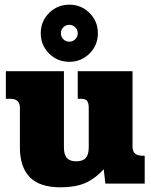

<svg xmlns="http://www.w3.org/2000/svg" viewBox="-20 -784 643 820"><path d="M154 -642Q154 -693 189.5 -728.5Q225 -764 276 -764Q327 -764 362.5 -728.5Q398 -693 398 -642Q398 -591 362.5 -555.5Q327 -520 276 -520Q225 -520 189.5 -555.5Q154 -591 154 -642ZM312 -642Q312 -657 301.5 -667.5Q291 -678 276 -678Q261 -678 250.5 -667.5Q240 -657 240 -642Q240 -627 250.5 -616.5Q261 -606 276 -606Q291 -606 301.5 -616.5Q312 -627 312 -642ZM65 -154V-324Q65 -362 24 -362H5V-480H253V-155Q253 -123 266 -109Q279 -95 305 -95Q333 -95 346 -109Q359 -123 359 -155V-324Q359 -343 352.5 -352.5Q346 -362 328 -362H312V-480H546V-157Q546 -119 588 -119H598V0H430L423 -61Q384 -19 342 -1.5Q300 16 239 16Q149 16 107 -27.5Q65 -71 65 -154Z"/></svg>

Font: Pridi
Style: Bold
Weight: 700
Designer: Katatrad Team
Foundry: CadsonDemak
Version: Version 1.001